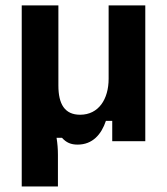

<svg xmlns="http://www.w3.org/2000/svg" viewBox="-20 -520 615 707"><path d="M193.3 166.7V50C193.3 29.2 191.7 8.3 188.3 -12.5H208.3C224.2 5 240.8 12.5 265.8 12.5C320.8 12.5 353.3 -25 370 -75H393.3V0H515V-500H380V-230C380 -155 343.3 -97.5 275 -97.5C218.3 -97.5 195 -136.7 195 -205V-500H60V166.7Z"/></svg>

Font: Familjen Grotesk
Style: Bold
Weight: 700
Designer: Anders Wikstroem, Jonas Baeckman, Matilda Gysing, Kristian Moeller
Foundry: Familjen STHLM AB
Version: Version 2.000